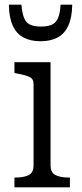

<svg xmlns="http://www.w3.org/2000/svg" viewBox="-20 -804 350 824"><path d="M154 -627Q197 -627 227 -643Q257 -659 273 -693.5Q289 -728 290 -784H240Q238 -747 229 -726.5Q220 -706 202.5 -698Q185 -690 156 -690Q127 -690 109.5 -698Q92 -706 83.5 -726.5Q75 -747 72 -784H18Q19 -728 35 -693.5Q51 -659 81 -643Q111 -627 154 -627ZM197 -537V-95Q197 -63 218.5 -52.5Q240 -42 276 -42H280V0H42V-42H46Q82 -42 103 -52.5Q124 -63 124 -95V-444Q124 -466 106 -474Q88 -482 51 -489L42 -491V-537Z"/></svg>

Font: Roboto Serif SemiCondensed Light
Style: Regular
Weight: 300
Width: 4
Designer: Greg Gazdowicz
Foundry: Commercial Type
Version: Version 1.007